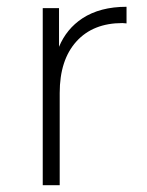

<svg xmlns="http://www.w3.org/2000/svg" viewBox="-20 -546 434 566"><path d="M106 0V-522H154V-408Q176 -461 223 -492Q275 -526 353 -526V-477Q350 -477 347 -477.5Q344 -478 341 -478Q254 -478 205 -423.5Q156 -369 156 -272V0Z"/></svg>

Font: Montserrat Z Light
Style: Regular
Weight: 300
Designer: Julieta Ulanovsky
Foundry: Julieta Ulanovsky
Version: Version 8.000